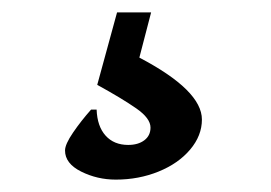

<svg xmlns="http://www.w3.org/2000/svg" viewBox="-20 -51 438 310"><path d="M85 192Q85 182 98 163Q111 144 127 126H136Q137 153 150.5 168Q164 183 187 183Q203 183 213 175.5Q223 168 223 155Q223 140 200 124Q177 108 137 86L169 -31H224L205 42Q306 95 306 142Q306 168 287 190.5Q268 213 236 226Q204 239 167 239Q137 239 111 226Q85 213 85 192Z"/></svg>

Font: Alegreya SC ExtraBold
Style: Regular
Weight: 800
Designer: Juan Pablo del Peral
Foundry: Huerta Tipografica
Version: Version 2.007; ttfautohint (v1.6)